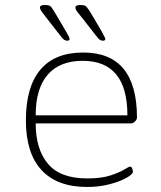

<svg xmlns="http://www.w3.org/2000/svg" viewBox="-20 -738 640 764"><path d="M327 6Q207 6 145 -61.5Q83 -129 83 -259Q83 -392 140.5 -460.5Q198 -529 311 -529Q525 -529 525 -270Q525 -263 517.5 -255Q510 -247 501 -247H122Q122 -144 171 -86Q220 -28 327 -28Q384 -28 420 -40Q456 -52 474.5 -63.5Q493 -75 498 -75Q503 -75 506 -67.5Q509 -60 509 -55Q509 -45 483.5 -30.5Q458 -16 416.5 -5Q375 6 327 6ZM122 -279H487Q487 -496 309 -496Q218 -496 170 -441Q122 -386 122 -279ZM390 -576Q383 -576 377.5 -579.5Q372 -583 363 -595L313 -659Q298 -677 289 -689Q280 -701 280 -708Q280 -718 299 -718Q316 -718 321.5 -713.5Q327 -709 338 -692L384 -614Q389 -604 394 -595Q399 -586 399 -583Q399 -576 390 -576ZM248 -576Q241 -576 235.5 -579.5Q230 -583 221 -595L171 -659Q157 -677 148 -689Q139 -701 139 -708Q139 -718 157 -718Q174 -718 180 -713.5Q186 -709 196 -692L242 -614Q248 -604 252.5 -595Q257 -586 257 -583Q257 -576 248 -576Z"/></svg>

Font: Asap Semi Expanded Thin
Style: Regular
Weight: 100
Width: 6
Designer: Pablo Cosgaya
Foundry: Omnibus-Type
Version: Version 3.001; ttfautohint (v1.8.4.7-5d5b)